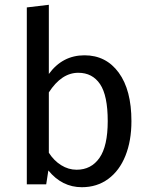

<svg xmlns="http://www.w3.org/2000/svg" viewBox="-20 -770 626 802"><path d="M529 -264Q529 -182 504 -119.5Q479 -57 432 -22.5Q385 12 322 12Q239 12 182 -58L173 0H92V-739L184 -750V-461Q241 -539 333 -539Q423 -539 476 -466.5Q529 -394 529 -264ZM430 -264Q430 -371 398 -418.5Q366 -466 307 -466Q237 -466 184 -384V-132Q205 -99 235.5 -80Q266 -61 300 -61Q361 -61 395.5 -110.5Q430 -160 430 -264Z"/></svg>

Font: Statis Sans
Style: Regular
Weight: 400
Designer: bBox Type GmbH
Foundry: bBox Type GmbH
Version: Version 1.000